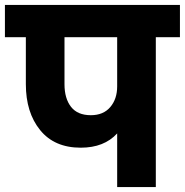

<svg xmlns="http://www.w3.org/2000/svg" viewBox="-37 -760 751 780"><path d="M694 -609H596V0H439V-218Q386 -160 291 -160Q184 -160 126 -231.5Q68 -303 68 -418V-609H-17V-740H694ZM439 -609H225V-418Q225 -360 251.5 -326Q278 -292 332 -292Q383 -292 411 -325Q439 -358 439 -409Z"/></svg>

Font: Fz Poppins
Style: Bold
Weight: 700
Designer: Ninad Kale (Devanagari), Jonny Pinhorn (Latin)
Foundry: Indian Type Foundry
Version: Vit hóa bi Vntype.Com & FontZin.Com